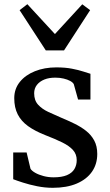

<svg xmlns="http://www.w3.org/2000/svg" viewBox="-20 -885 524 916"><path d="M232 11Q194.5 11 157.2 3.5Q120 -4 89.8 -13.8Q59.5 -23.5 43 -30V-157.5H107L125.5 -80Q131.5 -70 148.2 -60.5Q165 -51 188 -45Q211 -39 235.5 -39Q274.5 -39 299 -49.2Q323.5 -59.5 334.8 -78.2Q346 -97 346 -121Q346 -149.5 328.2 -169.2Q310.5 -189 277 -205.5Q243.5 -222 195.5 -240.5Q147 -259.5 114 -283.2Q81 -307 64.5 -339.5Q48 -372 48 -416.5Q48 -461 74.5 -494Q101 -527 146.5 -545.2Q192 -563.5 248.5 -563.5Q291.5 -563.5 323.5 -557.2Q355.5 -551 377.2 -543.8Q399 -536.5 411.5 -533V-410H352.5L332 -483.5Q327.5 -492 314.5 -499Q301.5 -506 283.5 -510.2Q265.5 -514.5 245.5 -514.5Q215 -515 192 -505.8Q169 -496.5 156 -479.8Q143 -463 143 -440Q143 -406 161.8 -385.5Q180.5 -365 210 -351.2Q239.5 -337.5 272 -323.5Q304.5 -310 335.2 -295Q366 -280 390.5 -260.8Q415 -241.5 429.5 -214.8Q444 -188 444 -150.5Q444 -102 418.8 -65.8Q393.5 -29.5 346 -9.2Q298.5 11 232 11ZM198.5 -644.5 73.5 -836.5 110.5 -865 242 -722.5 372.5 -864.5 410 -836.5 285.5 -644.5Z"/></svg>

Font: Merriweather 28pt
Style: Regular
Weight: 400
Version: Version 2.100